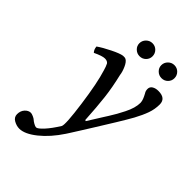

<svg xmlns="http://www.w3.org/2000/svg" viewBox="-242 -699 1034 1034"><g transform="rotate(45 275.0 -181.5)"><path d="M192.9 -347.2Q185.1 -358.9 166 -358.9Q146 -358.9 102.1 -337.9Q89.8 -350.1 87.9 -372.1Q115.7 -391.6 159.7 -413.3Q203.6 -435.1 224.1 -438Q236.8 -439.5 246.1 -435.1Q260.3 -427.2 272 -400.9Q283.7 -374.5 286.1 -353Q304.2 -277.8 312 -210.9Q319.8 -144 325.2 -49.8L331.1 -46.9Q340.3 -61.5 356.2 -86.9Q372.1 -112.3 384.3 -131.8Q396.5 -151.4 398.9 -154.8Q414.1 -179.2 422.9 -194.8Q431.6 -210.4 444.6 -235.8Q457.5 -261.2 463.9 -283.7Q470.2 -306.2 470.2 -325.2Q470.2 -331.1 469.2 -334Q467.3 -349.6 451.2 -378.9Q443.8 -389.6 443.8 -404.8Q443.8 -421.4 458 -430.2Q472.2 -439 493.2 -439Q549.8 -439 549.8 -392.1Q549.8 -356 537.6 -321.8Q525.4 -287.6 502.9 -246.1Q482.4 -209.5 451.2 -158.7Q419.9 -107.9 389.2 -58.6Q358.4 -9.3 350.1 3.9L314 61Q307.1 72.8 304.2 76.2Q257.3 147.5 202.6 191.2Q147.9 234.9 106.9 234.9Q85.4 234.9 64.2 222.9Q43 210.9 43 188Q43 162.6 57.9 146.2Q72.8 129.9 90.8 129.9Q97.7 129.9 110.4 135.5Q123 141.1 127.9 146Q133.3 151.4 146 158.7Q158.7 166 166 166Q177.2 166 203.4 137.7Q229.5 109.4 258.8 62Q268.1 42.5 249 -96.7Q230 -235.8 207 -309.1Q200.7 -332 192.9 -347.2ZM405.8 -547.9Q405.8 -568.4 420.7 -583.3Q435.5 -598.1 456.1 -598.1Q477.1 -598.1 491.5 -583.5Q505.9 -568.8 505.9 -547.9Q505.9 -527.8 491.5 -513.4Q477.1 -499 456.1 -499Q435.5 -499 420.7 -513.4Q405.8 -527.8 405.8 -547.9ZM238.8 -547.9Q238.8 -568.4 253.7 -583.3Q268.6 -598.1 289.1 -598.1Q310.1 -598.1 324.5 -583.5Q338.9 -568.8 338.9 -547.9Q338.9 -527.8 324.5 -513.4Q310.1 -499 289.1 -499Q268.6 -499 253.7 -513.4Q238.8 -527.8 238.8 -547.9Z"/></g></svg>

Font: Common Serif Medium
Style: Italic
Weight: 500
Italic angle: -12°
Designer: Philipp H. Poll, Khaled Hosny
Foundry: Stefan Peev, Context Ltd.
Version: Version 1.026